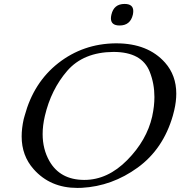

<svg xmlns="http://www.w3.org/2000/svg" viewBox="-20 -923 902 961"><path d="M603.5 -903.3Q647 -903.3 647 -867.7Q647 -859.4 645 -849.6Q632.3 -795.4 578.6 -795.4Q535.2 -795.4 535.2 -831.1Q535.2 -839.4 537.6 -849.6Q549.8 -903.3 603.5 -903.3ZM557.6 -706.1H562.5Q720.2 -706.1 806.2 -609.4Q862.3 -545.9 862.3 -454.1Q862.3 -415 852.1 -371.1Q849.1 -357.9 845.2 -344.2Q796.9 -176.8 668.9 -84Q541 8.8 389.6 17.1Q378.4 17.6 367.2 17.6Q231.4 17.6 148.4 -76.2Q88.4 -143.6 88.4 -240.2Q88.4 -280.8 98.6 -326.7Q100.6 -335.4 103.5 -344.2Q148.4 -510.7 272 -607.4Q396 -704.1 557.6 -706.1ZM547.9 -663.1Q397.9 -662.1 316.4 -568.4Q235.4 -474.6 204.6 -342.8Q193.4 -294.9 193.4 -252Q193.4 -176.8 227.1 -117.2Q280.3 -23.4 399.9 -22.5H402.3Q519 -22.5 617.2 -122.1Q714.4 -220.7 741.7 -339.8L742.2 -342.8Q752.9 -392.1 752.9 -437.5Q752.9 -504.4 729.5 -563.5Q690.4 -663.1 547.9 -663.1Z"/></svg>

Font: Caudex
Style: Italic
Weight: 400
Italic angle: -13°
Version: Version 1.04